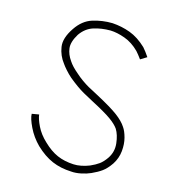

<svg xmlns="http://www.w3.org/2000/svg" viewBox="-109 -812 815 910"><g transform="rotate(15 298.5 -357.5)"><path d="M146 -70Q112 -104 92 -145.5Q72 -187 72 -209L107 -215Q109 -194 125.5 -160Q142 -126 174 -96Q209 -62 244.5 -46.5Q280 -31 325 -29Q342 -28 362.5 -32Q383 -36 403 -44Q428 -55 444.5 -67Q461 -79 477 -102Q500 -136 495.5 -177Q491 -218 475 -244Q462 -263 432 -284.5Q402 -306 331 -343L285 -368Q253 -386 209 -422Q193 -436 179 -452Q165 -468 159 -477Q133 -510 126.5 -552Q120 -594 156 -647Q188 -695 234.5 -709.5Q281 -724 331 -723Q377 -720 419 -704.5Q461 -689 501 -651Q516 -634 532 -610L501 -591Q485 -613 474 -625Q441 -658 402.5 -672Q364 -686 331 -687Q286 -687 248.5 -675Q211 -663 186 -627Q161 -586 164.5 -556Q168 -526 188 -498Q202 -476 233 -450Q247 -437 266 -423.5Q285 -410 301 -401Q302 -401 303 -400L348 -376Q423 -336 456.5 -311Q490 -286 506 -261Q518 -244 526 -214Q534 -184 530.5 -148.5Q527 -113 507 -82Q487 -53 467 -38.5Q447 -24 418 -11Q398 -2 371.5 3.5Q345 9 323 7Q271 5 229 -13Q187 -31 146 -70Z"/></g></svg>

Font: SUIT Variable
Style: Regular
Weight: 400
Designer: Sunn Youn; Korean Glyphs from Source Han Sans (Sandoll Communications; Soo-young Jang, Joo-yeon Kang)
Foundry: Sunn
Version: Version 1.150;FEAKit 1.0